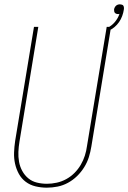

<svg xmlns="http://www.w3.org/2000/svg" viewBox="-20 -859 593 887"><path d="M196 8Q170 8 144.5 2Q119 -4 99 -19Q79 -34 67 -56Q55 -78 49.5 -103Q44 -128 45 -154.5Q46 -181 50 -208L137 -735H157L70 -205Q66 -181 65 -157.5Q64 -134 68 -111.5Q72 -89 83 -69Q94 -49 111 -35Q128 -21 150.5 -15.5Q173 -10 197 -10Q219 -10 242 -15Q265 -20 286 -31.5Q307 -43 324 -60Q341 -77 353 -97.5Q365 -118 372 -140Q379 -162 382 -185L473 -735H493L402 -182Q398 -157 390.5 -133Q383 -109 369 -86.5Q355 -64 336 -45.5Q317 -27 294 -14.5Q271 -2 246 3Q221 8 196 8ZM481 -717 475 -730Q495 -739 510 -756.5Q525 -774 532 -795Q530 -794 528.5 -794Q527 -794 526 -794Q521 -794 517 -795.5Q513 -797 510.5 -800Q508 -803 507.5 -807.5Q507 -812 507 -816Q508 -821 510.5 -825.5Q513 -830 516.5 -833Q520 -836 524.5 -837.5Q529 -839 534 -839Q538 -839 543 -837.5Q548 -836 550 -832.5Q552 -829 552.5 -824Q553 -819 552 -814Q550 -800 544.5 -785Q539 -770 530 -757Q521 -744 508.5 -733.5Q496 -723 481 -717Z"/></svg>

Font: Iosevka SS18 Thin
Style: Italic
Weight: 100
Italic angle: -9°
Monospace: yes
Designer: Belleve Invis
Foundry: Belleve Invis
Version: Version 25.1.1; ttfautohint (v1.8.4)